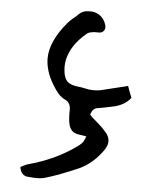

<svg xmlns="http://www.w3.org/2000/svg" viewBox="-51 -444 646 795"><g transform="rotate(5 271.5 -46.5)"><path d="M131 307Q125 307 116.5 306.5Q108 306 97 305Q65 304 60 267Q65 264 73.5 260Q82 256 87 254Q208 222 296 155Q306 147 309.5 142Q313 137 321 117L289 112Q253 108 246 68Q242 46 243 13Q243 -16 220 -27Q203 -35 191 -49Q179 -63 167 -83Q133 -139 133 -191Q133 -263 204 -346Q213 -356 225 -366Q232 -371 236.5 -375.5Q241 -380 245 -384Q262 -400 285 -400Q312 -402 332 -388Q352 -374 359 -348Q360 -346 360 -339Q360 -330 354 -323.5Q348 -317 338 -316H321Q313 -316 310 -315Q292 -313 285 -306Q221 -253 208 -187Q207 -179 206.5 -173Q206 -167 206 -163Q206 -159 206.5 -152.5Q207 -146 208 -138Q212 -113 224 -101.5Q236 -90 263 -86Q284 -84 300 -80Q315 -76 334 -76Q356 -76 377 -82L475 -106L483 -84L493 -58Q470 -28 426 -17Q404 -12 387.5 -9Q371 -6 360 -4Q337 -3 329 26Q336 35 351 47Q358 53 372 65.5Q386 78 395 89Q414 108 414 130Q414 148 399 169Q359 225 303 251Q225 285 168 302Q151 307 131 307Z"/></g></svg>

Font: Mansalva
Style: Regular
Weight: 400
Designer: Carolina Short
Foundry: Carolina Short
Version: Version 2.112; ttfautohint (v1.8.4.7-5d5b)